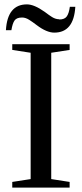

<svg xmlns="http://www.w3.org/2000/svg" viewBox="-20 -857 373 877"><path d="M214 -39 298 -26V0H36V-26L120 -39V-616L36 -629V-655H298V-629L214 -616ZM251 -769V-768Q275 -768 285 -782Q295 -796 299 -826H324Q317 -708 228 -708Q193 -708 148 -742Q127 -758 114 -766Q97 -777 81 -777Q56 -777 46.5 -763.5Q37 -750 32 -719H7Q14 -837 103 -837Q136 -837 184 -803Q205 -787 218 -779Q234 -769 251 -769Z"/></svg>

Font: Libra Serif Modern
Style: Regular
Weight: 400
Designer: Stefan Peev, Context Ltd
Foundry: Stefan Peev, Context Ltd
Version: Version 1.000